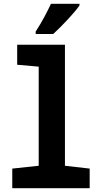

<svg xmlns="http://www.w3.org/2000/svg" viewBox="-20 -997 540 1017"><path d="M45 0V-104L185 -119V-644L71 -654V-760H324V-119L455 -104V0ZM169 -817H262Q297 -849 339 -894Q381 -939 401 -968V-977H250Q234 -943 214.5 -906.5Q195 -870 169 -830Z"/></svg>

Font: Noto Sans Mono Condensed Extra
Style: Regular
Weight: 800
Width: 3
Designer: Monotype Design Team
Foundry: Monotype Imaging Inc.
Version: Version 1.900